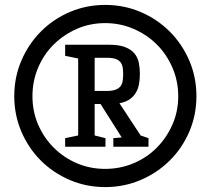

<svg xmlns="http://www.w3.org/2000/svg" viewBox="-20 -650 857 781"><path d="M38 -259Q38 -336 67 -403.5Q96 -471 146 -521.5Q196 -572 263.5 -601Q331 -630 408 -630Q485 -630 552.5 -601Q620 -572 670.5 -521.5Q721 -471 750 -403.5Q779 -336 779 -259Q779 -182 750 -114.5Q721 -47 670.5 3Q620 53 552.5 82Q485 111 408 111Q331 111 263.5 82Q196 53 146 3Q96 -47 67 -114.5Q38 -182 38 -259ZM112 -259Q112 -197 135 -143.5Q158 -90 198.5 -49.5Q239 -9 292.5 14Q346 37 408 37Q469 37 523.5 14Q578 -9 618 -49.5Q658 -90 681.5 -143.5Q705 -197 705 -259Q705 -320 681.5 -374.5Q658 -429 618 -469Q578 -509 523.5 -532.5Q469 -556 408 -556Q346 -556 292.5 -532.5Q239 -509 198.5 -469Q158 -429 135 -374.5Q112 -320 112 -259ZM441 -88 475 -91 389 -227H365V-99L409 -88V-53H245V-88L298 -99V-412L245 -423V-468H424Q464 -468 488.5 -458.5Q513 -449 526.5 -433Q540 -417 544.5 -395.5Q549 -374 549 -350Q549 -328 545.5 -308.5Q542 -289 533 -273.5Q524 -258 508 -246.5Q492 -235 466 -230L552 -99L584 -88V-53H441ZM414 -280Q436 -280 449.5 -285Q463 -290 470 -299Q477 -308 479 -320.5Q481 -333 481 -348Q481 -363 479 -375.5Q477 -388 470 -397Q463 -406 449.5 -410.5Q436 -415 414 -415H365V-280Z"/></svg>

Font: HermeneusOne
Style: Regular
Weight: 400
Designer: Rodrigo Fuenzalida, Pablo Impallari
Foundry: Pablo Impallari, Rodrigo Fuenzalida
Version: Version 1.000; ttfautohint (v0.8) -G 200 -r 50